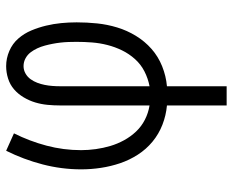

<svg xmlns="http://www.w3.org/2000/svg" viewBox="-88 -482 775 640"><g transform="rotate(-90 300.0 -162.5)"><path d="M268 205V6Q235 3 204 -9Q173 -21 147.5 -42Q122 -63 104 -91Q86 -119 75.5 -150Q65 -181 60 -214Q55 -247 55 -280Q55 -345 71.5 -408.5Q88 -472 117 -530L175 -504Q149 -452 134 -395.5Q119 -339 119 -280Q119 -256 122.5 -231Q126 -206 133 -182.5Q140 -159 152 -137Q164 -115 181 -97Q198 -79 220.5 -67.5Q243 -56 268 -52V-350Q268 -371 270 -392Q272 -413 278 -433Q284 -453 295 -471.5Q306 -490 321.5 -503.5Q337 -517 357.5 -523.5Q378 -530 399 -530Q425 -530 449.5 -519.5Q474 -509 491 -489.5Q508 -470 518 -446Q528 -422 534 -397Q540 -372 542.5 -346.5Q545 -321 545 -295Q545 -261 541.5 -227Q538 -193 528 -160Q518 -127 500 -97.5Q482 -68 456.5 -45.5Q431 -23 398.5 -10Q366 3 332 6V205ZM332 -52Q358 -57 381.5 -69Q405 -81 422.5 -100.5Q440 -120 451.5 -143.5Q463 -167 469.5 -192.5Q476 -218 478 -244Q480 -270 480 -296Q480 -309 479.5 -322.5Q479 -336 477.5 -349Q476 -362 473.5 -375Q471 -388 467.5 -401Q464 -414 458.5 -426Q453 -438 445 -448.5Q437 -459 425 -465.5Q413 -472 399 -472Q386 -472 374.5 -465.5Q363 -459 355.5 -448.5Q348 -438 343.5 -426Q339 -414 336.5 -401.5Q334 -389 333 -376Q332 -363 332 -350Z"/></g></svg>

Font: Iosevka Curly Light Extended
Style: Regular
Weight: 300
Width: 7
Monospace: yes
Designer: Belleve Invis
Foundry: Belleve Invis
Version: Version 11.1.0; ttfautohint (v1.8.3)